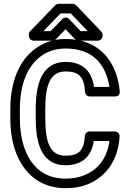

<svg xmlns="http://www.w3.org/2000/svg" viewBox="-20 -950 685 1005"><path d="M84 -332V-378C84 -531 138 -632 226 -675C255 -689 287 -696 324 -696C458 -696 532 -622 553 -495H472C461 -578 411 -626 324 -626C197 -626 167 -506 167 -379V-332C167 -213 191 -85 323 -85C409 -85 459 -131 471 -212H553C539 -116 490 -60 419 -32C392 -21 360 -15 323 -15C158 -15 84 -154 84 -332ZM323 -135C240 -135 217 -208 217 -332V-379C217 -508 244 -576 324 -576C393 -576 421 -547 425 -469C426 -457 436 -445 450 -445H582C603 -445 608 -461 607 -472C591 -636 493 -746 324 -746C280 -746 240 -737 204 -719C94 -665 34 -542 34 -378V-332C34 -277 40 -228 53 -183C88 -61 175 35 323 35C365 35 404 29 438 15C533 -23 598 -108 606 -235C607 -252 594 -262 581 -262H449C437 -262 425 -252 424 -238C420 -162 392 -135 323 -135ZM439 -787H402L342 -850C333 -860 317 -861 306 -850L245 -787H207L297 -880H350ZM517 -768C517 -773 515 -780 510 -785L379 -922C375 -926 367 -930 360 -930H287C281 -930 274 -927 269 -922L138 -787C134 -783 131 -777 131 -770V-762C131 -751 141 -737 156 -737H255C261 -737 268 -740 273 -745L323 -797L373 -745C377 -741 384 -737 391 -737H492C503 -737 517 -747 517 -762Z"/></svg>

Font: Asimov
Style: NarOu
Weight: 500
Designer: Google
Version: Version 2.000980; 2014